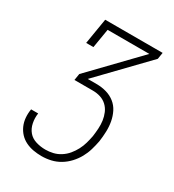

<svg xmlns="http://www.w3.org/2000/svg" viewBox="-178 -838 855 941"><g transform="rotate(30 250.0 -367.5)"><path d="M203 0Q179 0 156 -4Q133 -8 112.5 -18Q92 -28 77 -44Q62 -60 53 -80.5Q44 -101 42 -124.5Q40 -148 44 -172V-173H84V-172Q80 -145 85.5 -118Q91 -91 107 -72Q123 -53 149 -45Q175 -37 203 -37Q224 -37 245.5 -42Q267 -47 286.5 -59.5Q306 -72 320.5 -89.5Q335 -107 345.5 -127Q356 -147 362 -168.5Q368 -190 372 -211Q375 -233 376.5 -256Q378 -279 375 -300.5Q372 -322 363.5 -342Q355 -362 339.5 -376.5Q324 -391 303.5 -397.5Q283 -404 260 -404H156L162 -441L410 -698H174L156 -590H115L139 -735H464L458 -698L210 -441H260Q289 -441 315.5 -433.5Q342 -426 363 -409.5Q384 -393 396 -369Q408 -345 413 -318Q418 -291 417 -262Q416 -233 412 -205Q407 -179 399.5 -153.5Q392 -128 379 -104.5Q366 -81 347 -60.5Q328 -40 304.5 -26Q281 -12 255 -6Q229 0 203 0Z"/></g></svg>

Font: Iosevka Curly Slab Extralight
Style: Italic
Weight: 200
Italic angle: -9°
Monospace: yes
Designer: Belleve Invis
Foundry: Belleve Invis
Version: Version 22.1.2; ttfautohint (v1.8.4)